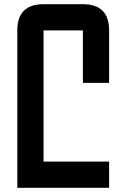

<svg xmlns="http://www.w3.org/2000/svg" viewBox="-20 -895 602 915"><path d="M500 -500H375V-750H187.5V-125H500V0H62.5V-750Q62.5 -875 187.5 -875H375Q500 -875 500 -750Z"/></svg>

Font: Oldtimer
Style: Regular
Weight: 400
Designer: GGBotNet
Foundry: GGBotNet
Version: 1.00